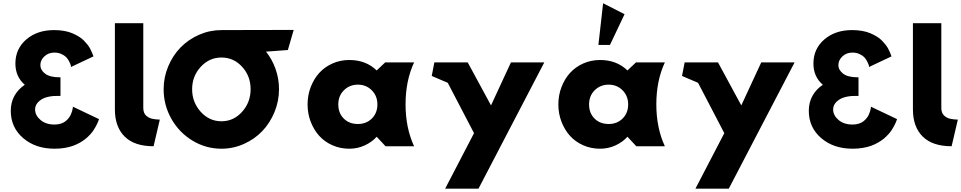

<svg xmlns="http://www.w3.org/2000/svg" viewBox="-20 -895 5882 1175"><path d="M45.9 -216.8Q45.9 -268.6 68.8 -309.3Q91.8 -350.1 131.8 -376Q74.2 -425.8 74.2 -505.9Q74.2 -596.2 140.9 -653.6Q207.5 -710.9 311 -710.9Q343.8 -710.9 372.6 -705.8Q401.4 -700.7 422.9 -691.4Q444.3 -682.1 462.6 -670.9Q481 -659.7 493.9 -646.2Q506.8 -632.8 516.6 -620.4Q526.4 -607.9 532.7 -595Q539.1 -582 543 -573.2Q546.9 -564.5 549.3 -557.4Q551.8 -550.3 551.8 -549.8L414.1 -484.9V-491.2Q412.6 -496.6 411.1 -501.7Q409.7 -506.8 401.9 -521.5Q394 -536.1 384 -546.1Q374 -556.2 355.2 -564.7Q336.4 -573.2 313 -573.2Q276.4 -573.2 251.7 -550Q227.1 -526.9 227.1 -497.1Q227.1 -466.3 256.1 -444.1Q285.2 -421.9 345.2 -421.9H350.1V-308.1H345.2Q270 -310.1 232.4 -285.4Q194.8 -260.7 194.8 -225.1Q194.8 -189 227.8 -160.9Q260.7 -132.8 314 -132.8Q335 -132.8 352.3 -138.4Q369.6 -144 380.9 -153.1Q392.1 -162.1 400.9 -173.3Q409.7 -184.6 414.1 -195.6Q418.5 -206.5 421.4 -215.6Q424.3 -224.6 424.8 -230.5L425.8 -235.8V-242.2L585.9 -166Q585.9 -165.5 583.5 -158.9Q581.1 -152.3 577.6 -144Q574.2 -135.7 567.6 -123.5Q561 -111.3 553 -98.9Q544.9 -86.4 532.2 -72.5Q519.5 -58.6 504.9 -46.4Q490.2 -34.2 470.2 -22.7Q450.2 -11.2 427.5 -2.9Q404.8 5.4 375.5 10.3Q346.2 15.1 314 15.1Q197.3 15.1 121.6 -50Q45.9 -115.2 45.9 -216.8Z M683.1 -225.1V-752.9H856.9V-233.9Q856.9 -218.3 861.6 -206.3Q866.2 -194.3 874.8 -187Q883.3 -179.7 892.6 -174.8Q901.9 -169.9 914.8 -167.5Q927.7 -165 936.8 -164.3Q945.8 -163.6 958 -163.1L919.9 0Q802.7 0 742.9 -59.3Q683.1 -118.7 683.1 -225.1Z M981.4 -349.1Q981.4 -421.9 1009.3 -488.5Q1037.1 -555.2 1084.5 -604Q1131.8 -652.8 1197.5 -681.9Q1263.2 -710.9 1335.4 -710.9L1777.3 -711.9L1741.7 -588.9L1609.4 -579.1L1606.4 -581.1Q1645 -533.2 1666.3 -473.4Q1687.5 -413.6 1687.5 -349.1Q1687.5 -276.4 1659.9 -209.2Q1632.3 -142.1 1585.4 -93Q1538.6 -43.9 1473.1 -14.4Q1407.7 15.1 1335.4 15.1Q1239.3 15.1 1157.5 -34.7Q1075.7 -84.5 1028.6 -168.2Q981.4 -252 981.4 -349.1ZM1155.8 -349.1Q1155.8 -269 1208.3 -210.9Q1260.7 -152.8 1335.4 -152.8Q1409.7 -152.8 1461.7 -210.9Q1513.7 -269 1513.7 -349.1Q1513.7 -429.2 1461.9 -486.1Q1410.2 -543 1335.4 -543Q1260.7 -543 1208.3 -485.8Q1155.8 -428.7 1155.8 -349.1Z M2117.2 -527.8Q2219.7 -527.8 2285.2 -463.9L2337.4 -513.2H2514.2Q2461.9 -400.9 2461.9 -256.6Q2461.9 -112.3 2514.2 0H2339.4L2285.2 -58.1Q2255.4 -24.9 2211.4 -4.9Q2167.5 15.1 2117.2 15.1Q2062 15.1 2014.2 -6.1Q1966.3 -27.3 1933.3 -64Q1900.4 -100.6 1881.3 -150.4Q1862.3 -200.2 1862.3 -255.9Q1862.3 -311.5 1881.3 -361.6Q1900.4 -411.6 1933.3 -448.2Q1966.3 -484.9 2014.2 -506.3Q2062 -527.8 2117.2 -527.8ZM2170.4 -136.2Q2222.2 -136.2 2255.9 -169.9Q2289.6 -203.6 2289.6 -255.9Q2289.6 -308.1 2255.1 -342.5Q2220.7 -377 2170.4 -377Q2119.6 -377 2085 -342.8Q2050.3 -308.6 2050.3 -255.9Q2050.3 -203.1 2083.5 -169.7Q2116.7 -136.2 2170.4 -136.2Z M2622.1 -430.2 2638.2 -513.2H2842.3L2984.9 -250L3106.9 -513.2H3311L2908.2 259.8H2704.1L2880.9 -80.1L2720.2 -388.2Z M3642.1 -620.1 3670.9 -875 3802.2 -808.1 3712.9 -620.1ZM3651.9 -527.8Q3754.4 -527.8 3819.8 -463.9L3872.1 -513.2H4048.8Q3996.6 -400.9 3996.6 -256.6Q3996.6 -112.3 4048.8 0H3874L3819.8 -58.1Q3790 -24.9 3746.1 -4.9Q3702.1 15.1 3651.9 15.1Q3596.7 15.1 3548.8 -6.1Q3501 -27.3 3468 -64Q3435.1 -100.6 3416 -150.4Q3397 -200.2 3397 -255.9Q3397 -311.5 3416 -361.6Q3435.1 -411.6 3468 -448.2Q3501 -484.9 3548.8 -506.3Q3596.7 -527.8 3651.9 -527.8ZM3705.1 -136.2Q3756.8 -136.2 3790.5 -169.9Q3824.2 -203.6 3824.2 -255.9Q3824.2 -308.1 3789.8 -342.5Q3755.4 -377 3705.1 -377Q3654.3 -377 3619.6 -342.8Q3585 -308.6 3585 -255.9Q3585 -203.1 3618.2 -169.7Q3651.4 -136.2 3705.1 -136.2Z M4153.8 -430.2 4169.9 -513.2H4374L4516.6 -250L4638.7 -513.2H4842.8L4439.9 259.8H4235.8L4412.6 -80.1L4252 -388.2Z M4929.7 -216.8Q4929.7 -268.6 4952.6 -309.3Q4975.6 -350.1 5015.6 -376Q4958 -425.8 4958 -505.9Q4958 -596.2 5024.7 -653.6Q5091.3 -710.9 5194.8 -710.9Q5227.5 -710.9 5256.3 -705.8Q5285.2 -700.7 5306.6 -691.4Q5328.1 -682.1 5346.4 -670.9Q5364.7 -659.7 5377.7 -646.2Q5390.6 -632.8 5400.4 -620.4Q5410.2 -607.9 5416.5 -595Q5422.9 -582 5426.8 -573.2Q5430.7 -564.5 5433.1 -557.4Q5435.5 -550.3 5435.5 -549.8L5297.9 -484.9V-491.2Q5296.4 -496.6 5294.9 -501.7Q5293.5 -506.8 5285.6 -521.5Q5277.8 -536.1 5267.8 -546.1Q5257.8 -556.2 5239 -564.7Q5220.2 -573.2 5196.8 -573.2Q5160.2 -573.2 5135.5 -550Q5110.8 -526.9 5110.8 -497.1Q5110.8 -466.3 5139.9 -444.1Q5168.9 -421.9 5229 -421.9H5233.9V-308.1H5229Q5153.8 -310.1 5116.2 -285.4Q5078.6 -260.7 5078.6 -225.1Q5078.6 -189 5111.6 -160.9Q5144.5 -132.8 5197.8 -132.8Q5218.8 -132.8 5236.1 -138.4Q5253.4 -144 5264.6 -153.1Q5275.9 -162.1 5284.7 -173.3Q5293.5 -184.6 5297.9 -195.6Q5302.2 -206.5 5305.2 -215.6Q5308.1 -224.6 5308.6 -230.5L5309.6 -235.8V-242.2L5469.7 -166Q5469.7 -165.5 5467.3 -158.9Q5464.8 -152.3 5461.4 -144Q5458 -135.7 5451.4 -123.5Q5444.8 -111.3 5436.8 -98.9Q5428.7 -86.4 5416 -72.5Q5403.3 -58.6 5388.7 -46.4Q5374 -34.2 5354 -22.7Q5334 -11.2 5311.3 -2.9Q5288.6 5.4 5259.3 10.3Q5230 15.1 5197.8 15.1Q5081.1 15.1 5005.4 -50Q4929.7 -115.2 4929.7 -216.8Z M5566.9 -225.1V-752.9H5740.7V-233.9Q5740.7 -218.3 5745.4 -206.3Q5750 -194.3 5758.5 -187Q5767.1 -179.7 5776.4 -174.8Q5785.6 -169.9 5798.6 -167.5Q5811.5 -165 5820.6 -164.3Q5829.6 -163.6 5841.8 -163.1L5803.7 0Q5686.5 0 5626.7 -59.3Q5566.9 -118.7 5566.9 -225.1Z"/></svg>

Font: Hussar Preview
Style: Bold
Weight: 700
Foundry: Cannot Into Space Fonts, PlusOne Fonts
Version: Version 2.29RC2 "Millennial"